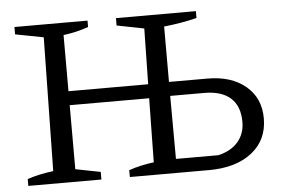

<svg xmlns="http://www.w3.org/2000/svg" viewBox="-48 -714 1145 780"><g transform="rotate(-5 524.5 -324.0)"><path d="M37 0V-28Q64 -37 90.5 -42.5Q117 -48 143 -51L152 -596L37 -618V-648H335V-622Q288 -605 233 -598V-369H558L562 -596L451 -618V-648H777V-620Q712 -604 643 -597V-371H800Q897 -371 955.5 -322Q1014 -273 1014 -190Q1014 -102 949 -51Q884 0 774 0H451V-28Q474 -36 500.5 -42Q527 -48 553 -51L557 -312H233V-51L335 -31V0ZM644 -57H817Q869 -69 897.5 -102Q926 -135 926 -183Q926 -248 889 -281Q852 -314 782 -314H643Z"/></g></svg>

Font: Piazzolla SC
Style: Regular
Weight: 400
Designer: Juan Pablo del Peral
Foundry: Huerta Tipografica
Version: Version 1.330